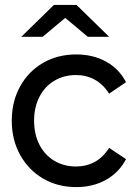

<svg xmlns="http://www.w3.org/2000/svg" viewBox="-20 -757 558 783"><path d="M155.5 -29C195.2 -5.7 240.3 6 291 6C336.3 6 376.7 -3.8 412 -23.5C447.3 -43.2 474.7 -71.3 494 -108L425 -154C409 -128.7 389.7 -109.7 367 -97C343.7 -84.3 318 -78 290 -78C257.3 -78 228 -85.7 202 -101C176 -116.3 155.7 -138.2 141 -166.5C126.3 -194.8 119 -227.7 119 -265C119 -301.7 126.3 -334.2 141 -362.5C155.7 -390.8 176 -412.7 202 -428C228 -443.3 257.3 -451 290 -451C318 -451 343.5 -444.7 366.5 -432C389.5 -419.3 409 -400.3 425 -375L494 -422C474.7 -458.7 447.3 -486.7 412 -506C376.7 -525.3 336.3 -535 291 -535C240.3 -535 195.2 -523.5 155.5 -500.5C115.8 -477.5 84.7 -445.5 62 -404.5C39.3 -363.5 28 -317 28 -265C28 -213 39.3 -166.5 62 -125.5C84.7 -84.5 115.8 -52.3 155.5 -29ZM338 -607H425L292 -737H200L67 -607H154L246 -684Z"/></svg>

Font: Rookery
Style: Regular
Weight: 400
Designer: Ryan Kimball / Julieta Ulanovsky
Foundry: Motorola Mobility LLC.
Version: Version 1.0